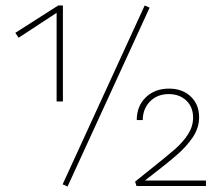

<svg xmlns="http://www.w3.org/2000/svg" viewBox="-20 -680 804 702"><path d="M210 -660V-309H187V-633L48 -542L36 -560L193 -660ZM209 -6 509 -660 527 -652 227 2ZM733 -20V0H479L474 -16L530 -61Q588 -107 618.5 -133.5Q649 -160 667.5 -189Q686 -218 686 -250Q686 -289 661 -312.5Q636 -336 597 -336Q555 -336 528.5 -309Q502 -282 502 -241H480Q480 -292 513 -324Q546 -356 598 -356Q647 -356 677.5 -327Q708 -298 708 -251Q708 -213 685.5 -179Q663 -145 625.5 -112.5Q588 -80 510 -20Z"/></svg>

Font: Ysabeau Extralight
Style: Regular
Weight: 200
Designer: Christian Thalmann (Catharsis Fonts)
Version: Version 0.003